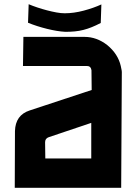

<svg xmlns="http://www.w3.org/2000/svg" viewBox="-20 -891 649 911"><path d="M414 -558Q411 -578 392 -578H89L91 -716H381Q439 -716 489 -677Q540 -635 553 -578Q559 -554 558 -543L555 0H50L51 -269Q53 -345 121 -367L415 -464ZM211 -240Q194 -234 194 -216L195 -139H413V-308ZM116 -871Q135 -863 157.5 -855.5Q180 -848 203 -842Q226 -836 247.5 -832Q269 -828 287 -828Q330 -828 377 -840.5Q424 -853 461 -870L458 -782Q435 -770 415 -762Q395 -754 375.5 -749Q356 -744 335 -742Q314 -740 290 -740Q252 -742 203.5 -754Q155 -766 113 -783Z"/></svg>

Font: Covid19
Style: Regular
Weight: 400
Designer: Peter Wiegel
Foundry: (c) CAT - Ing. Peter Wiegel.  for Rudolf Maass + Partner GmbH
Version: Version 001.000